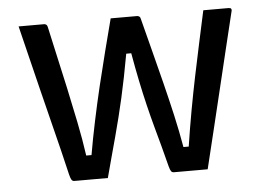

<svg xmlns="http://www.w3.org/2000/svg" viewBox="-43 -588 887 643"><g transform="rotate(-5 400.0 -266.0)"><path d="M350.6 -531.8H438.6Q441.6 -531.8 444.1 -530.8Q446.6 -529.8 448.4 -527.8Q450.2 -525.8 451.2 -520.8Q465 -466.9 479.4 -411.3Q493.7 -355.8 507.7 -300.2Q521.6 -244.6 534.1 -189.8Q546.5 -134.9 555.8 -81.3H573.6Q583.1 -143.4 593.6 -201.3Q604.2 -259.2 615.6 -314.6Q627.1 -370 638.7 -424Q650.3 -478.1 662 -531.8Q675.6 -531.8 689.8 -531.8Q704 -531.8 718.4 -531.8Q732.9 -531.8 746 -531.8Q750 -531.8 752.5 -531Q755 -530.2 756.3 -527.2Q757.5 -524.2 755.5 -518.2Q742.1 -463.9 726.9 -400.2Q711.6 -336.4 695.2 -268.4Q678.8 -200.3 662.3 -132Q645.9 -63.7 630.2 0Q617 0 602.9 0Q588.8 0 574 0Q559.2 0 544.5 0Q529.8 0 516.7 0Q510.8 0 507.5 -4.3Q504.2 -8.7 500.9 -21Q492.4 -55.2 483.2 -89.1Q473.9 -123 464.4 -158.2Q454.8 -193.4 445.5 -232.1Q436.1 -270.8 427.1 -314.5Q418 -358.3 409.1 -409.4H392.2Q384.6 -367.5 377.4 -331.2Q370.1 -295 362.8 -262.6Q355.4 -230.3 347.8 -199.6Q340.2 -168.9 331.7 -137.5Q323.2 -106.1 314 -72.3Q304.8 -38.5 294.6 0Q277.4 0 257.5 0Q237.6 0 218.4 0Q199.2 0 182.1 0Q176.3 0 172.9 -4.6Q169.6 -9.2 166.2 -23.1Q157.9 -58.9 146.5 -105.6Q135 -152.4 121.6 -205.5Q108.2 -258.5 94.4 -314.6Q80.7 -370.7 67 -426.1Q53.3 -481.6 41.1 -531.8Q54.3 -531.8 68.6 -531.8Q82.9 -531.8 97.4 -531.8Q112 -531.8 125.6 -531.8Q129.6 -531.8 132.1 -530.5Q134.6 -529.2 136.1 -527Q137.6 -524.8 138.6 -520Q147.6 -477.6 159.8 -424.4Q172 -371.1 184.7 -312.4Q197.4 -253.8 209.4 -194.6Q221.4 -135.5 229 -81.3H246.8Q256.2 -135.8 268.3 -193.3Q280.4 -250.9 294.2 -308.9Q308.1 -366.9 322.6 -423.5Q337 -480 350.6 -531.8Z"/></g></svg>

Font: Recursive Sans Linear Light
Style: Regular
Weight: 300
Version: Version 1.085